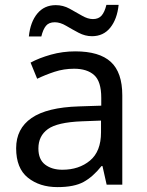

<svg xmlns="http://www.w3.org/2000/svg" viewBox="-20 -755 601 785"><path d="M288 -545Q386 -545 433 -502Q480 -459 480 -365V0H416L399 -76H395Q360 -32 321.5 -11Q283 10 215 10Q142 10 94 -28.5Q46 -67 46 -149Q46 -229 109 -272.5Q172 -316 303 -320L394 -323V-355Q394 -422 365 -448Q336 -474 283 -474Q241 -474 203 -461.5Q165 -449 132 -433L105 -499Q140 -518 188 -531.5Q236 -545 288 -545ZM314 -259Q214 -255 175.5 -227Q137 -199 137 -148Q137 -103 164.5 -82Q192 -61 235 -61Q303 -61 348 -98.5Q393 -136 393 -214V-262ZM98 -606Q104 -665 132.5 -699.5Q161 -734 208 -734Q238 -734 264.5 -719.5Q291 -705 315 -691Q339 -677 360 -677Q383 -677 395.5 -691.5Q408 -706 415 -735H465Q459 -677 431 -642Q403 -607 356 -607Q328 -607 301.5 -621Q275 -635 250.5 -649.5Q226 -664 204 -664Q180 -664 168 -649.5Q156 -635 149 -606Z"/></svg>

Font: Noto Sans Old South Arabian
Style: Regular
Weight: 400
Designer: Monotype Design Team
Foundry: Monotype Imaging Inc.
Version: Version 2.001; ttfautohint (v1.8.4.7-5d5b)